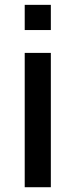

<svg xmlns="http://www.w3.org/2000/svg" viewBox="-20 -784 316 804"><path d="M83.5 -763.7H192.9V-658.2H83.5ZM83.5 -562.5V0H192.9V-562.5Z"/></svg>

Font: Manrope3 Semibold
Style: Regular
Weight: 600
Width: 4
Designer: Mikhail Sharanda
Foundry: Mikhail Sharanda
Version: Version 3.000;PS 003.000;hotconv 1.0.88;makeotf.lib2.5.64775